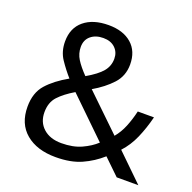

<svg xmlns="http://www.w3.org/2000/svg" viewBox="-129 -854 991 992"><g transform="rotate(20 366.0 -357.5)"><path d="M304 -725Q384 -725 430.5 -684.5Q477 -644 477 -571Q477 -508 436.5 -464Q396 -420 334 -384L527 -198Q553 -229 569.5 -269.5Q586 -310 597 -357H686Q670 -293 646 -238Q622 -183 584 -142L730 0H611L524 -84Q477 -42 419 -16Q361 10 278 10Q175 10 114 -41Q53 -92 53 -186Q53 -263 94.5 -309.5Q136 -356 207 -396Q175 -432 147.5 -473Q120 -514 120 -569Q120 -643 169.5 -684Q219 -725 304 -725ZM301 -653Q259 -653 232.5 -631Q206 -609 206 -570Q206 -534 225 -503.5Q244 -473 280 -436Q339 -470 364.5 -500.5Q390 -531 390 -571Q390 -607 366 -630Q342 -653 301 -653ZM260 -341Q206 -309 175.5 -276Q145 -243 145 -189Q145 -134 182 -101Q219 -68 281 -68Q345 -68 391 -89Q437 -110 468 -139Z"/></g></svg>

Font: Noto Sans Sogdian
Style: Regular
Weight: 400
Designer: Monotype Design Team
Foundry: Monotype Imaging Inc.
Version: Version 2.002; ttfautohint (v1.8.4.7-5d5b)